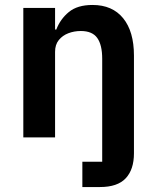

<svg xmlns="http://www.w3.org/2000/svg" viewBox="-20 -554 628 774"><path d="M312 200V98H392V-317Q392 -373 372 -401Q352 -429 306 -429Q279 -429 255.5 -420Q232 -411 217 -392.5Q202 -374 202 -345V0H74V-522H202V-435H207Q223 -477 257.5 -505.5Q292 -534 353 -534Q433 -534 476.5 -480.5Q520 -427 520 -330V64Q520 129 487 164.5Q454 200 383 200Z"/></svg>

Font: IBM Plex Sans SemiBold
Style: Regular
Weight: 600
Designer: Mike Abbink, Paul van der Laan, Pieter van Rosmalen
Foundry: Bold Monday
Version: Version 3.201